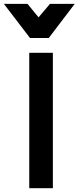

<svg xmlns="http://www.w3.org/2000/svg" viewBox="-95 -988 412 1008"><path d="M161.1 -788.6 297.4 -967.8H167.5L107.4 -897L49.3 -967.8H-74.7L62.5 -788.6ZM182.6 0V-710.9H58.6V0Z"/></svg>

Font: Ride
Style: Bold
Weight: 700
Version: Version 3.000